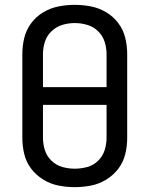

<svg xmlns="http://www.w3.org/2000/svg" viewBox="-20 -763 616 791"><path d="M288 8Q322 8 355 1.5Q388 -5 417.5 -23Q447 -41 467.5 -68Q488 -95 496 -128Q504 -161 504 -195V-540Q504 -574 496 -607Q488 -640 467.5 -667.5Q447 -695 417.5 -712.5Q388 -730 355 -736.5Q322 -743 288 -743Q254 -743 221 -736.5Q188 -730 158.5 -712.5Q129 -695 108.5 -667.5Q88 -640 80 -607Q72 -574 72 -540V-195Q72 -161 80 -128Q88 -95 108.5 -68Q129 -41 158.5 -23Q188 -5 221 1.5Q254 8 288 8ZM288 -68Q262 -68 237 -75Q212 -82 192.5 -100.5Q173 -119 165 -144Q157 -169 157 -195V-331H419V-195Q419 -169 411 -144Q403 -119 384 -100.5Q365 -82 339.5 -75Q314 -68 288 -68ZM157 -404V-540Q157 -566 165 -591Q173 -616 192.5 -634.5Q212 -653 237 -660.5Q262 -668 288 -668Q314 -668 339.5 -660.5Q365 -653 384 -634.5Q403 -616 411 -591Q419 -566 419 -540V-404Z"/></svg>

Font: Iosevka Sparkle
Style: Regular
Weight: 400
Designer: Belleve Invis
Foundry: Belleve Invis
Version: Version 4.5.0; ttfautohint (v1.8.3)